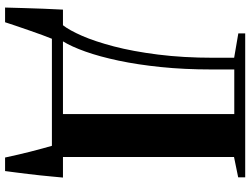

<svg xmlns="http://www.w3.org/2000/svg" viewBox="-132 -650 963 738"><g transform="rotate(90 349.0 -281.5)"><path d="M9.5 180Q10.5 145.5 11.5 108.5Q12.5 71.5 14 33.2Q15.5 -5 17.5 -42.5H77.5Q96.5 -66.5 118 -115.5Q139.5 -164.5 158.8 -237.8Q178 -311 190.2 -407.5Q202.5 -504 202.5 -621.5V-700.5L109 -716.5V-743H662V-716L584 -700V-42.5H663Q661 -22.5 659 0Q657 22.5 654.5 45.8Q652 69 649.2 92.2Q646.5 115.5 643.5 137.8Q640.5 160 638 180H586Q582 161 576.2 136Q570.5 111 564 85Q557.5 59 551.2 36.5Q545 14 541 0H129.5Q123.5 14 115 37.5Q106.5 61 97 88.2Q87.5 115.5 79.2 140Q71 164.5 66 180ZM139.5 -42.5H419V-701H247.5V-613Q247.5 -508.5 238.2 -418.8Q229 -329 213.5 -256Q198 -183 178.8 -129Q159.5 -75 139.5 -42.5Z"/></g></svg>

Font: Merriweather 120pt
Style: Bold
Weight: 700
Designer: Eben Sorkin
Foundry: Eben Sorkin
Version: Version 2.100